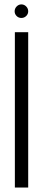

<svg xmlns="http://www.w3.org/2000/svg" viewBox="-20 -844 195 864"><path d="M45.9 -793Q45.9 -805.7 54.9 -814.9Q64 -824.2 76.2 -824.2Q88.9 -824.2 97.9 -814.9Q106.9 -805.7 106.9 -793Q106.9 -780.8 97.9 -772Q88.9 -763.2 76.2 -763.2Q63.5 -763.2 54.7 -772Q45.9 -780.8 45.9 -793ZM46.9 -699.2H106.9V0H46.9Z"/></svg>

Font: Moniqa Narrow Heading
Style: Regular
Weight: 400
Width: 4
Designer: Rajesh Rajput
Foundry: Rajesh Rajput
Version: Version 1.000